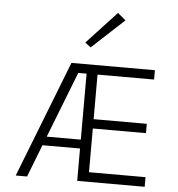

<svg xmlns="http://www.w3.org/2000/svg" viewBox="-59 -958 938 1013"><g transform="rotate(5 409.5 -451.0)"><path d="M745 0H387.5V-171.5H188.5L122 0H62L303 -617.5H745V-568H445.5V-332H727V-282.5H445.5V-51H745ZM387.5 -218.5V-568H343.5L207 -218.5ZM396.5 -707.5 366.5 -731 525 -901.5 567.5 -866Z"/></g></svg>

Font: Betina Sans Light
Style: Regular
Weight: 300
Designer: Jonathan Pinhorn (font) & Cristiano Sobral (main changes)
Version: Version 2.001;October 6, 2020;FontCreator 13.0.0.2681 64-bit